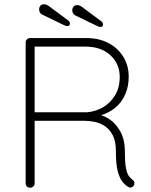

<svg xmlns="http://www.w3.org/2000/svg" viewBox="-20 -878 704 898"><path d="M121 0Q111 0 105.5 -6Q100 -12 100 -20V-680Q100 -688 106 -694Q112 -700 120 -700H384Q443 -700 487.5 -676.5Q532 -653 557 -612Q582 -571 582 -519Q582 -473 565.5 -436Q549 -399 519.5 -374.5Q490 -350 452 -339L406 -347Q446 -347 482 -326.5Q518 -306 541 -266.5Q564 -227 564 -170Q564 -121 568.5 -95.5Q573 -70 580.5 -58Q588 -46 598 -39Q604 -35 607 -29Q610 -23 608 -15Q606 -9 601.5 -5.5Q597 -2 592 -1Q587 0 581 -3Q567 -11 553.5 -27Q540 -43 531 -76Q522 -109 522 -170Q522 -217 507.5 -245Q493 -273 470.5 -288Q448 -303 422.5 -308Q397 -313 376 -313H133L142 -325V-20Q142 -12 136 -6Q130 0 121 0ZM142 -342 132 -353H389Q429 -357 463 -377Q497 -397 518.5 -433Q540 -469 540 -518Q540 -579 496.5 -619.5Q453 -660 379 -660H137L142 -667ZM295 -756Q289 -756 284 -758.5Q279 -761 274 -763L177 -810Q163 -818 163 -834Q163 -843 168.5 -850.5Q174 -858 186 -858Q193 -858 198.5 -855.5Q204 -853 208 -850L298 -783Q302 -780 304.5 -776.5Q307 -773 307 -768Q307 -764 304.5 -760Q302 -756 295 -756ZM450 -752Q444 -752 439 -754.5Q434 -757 429 -759L332 -806Q318 -814 318 -830Q318 -839 323.5 -846.5Q329 -854 341 -854Q348 -854 353.5 -851.5Q359 -849 363 -846L453 -779Q457 -776 459.5 -772.5Q462 -769 462 -764Q462 -760 459.5 -756Q457 -752 450 -752Z"/></svg>

Font: Quicksand Variable Light
Style: Regular
Weight: 300
Designer: Andrew Paglinawan
Foundry: Andrew Paglinawan
Version: Version 3.004